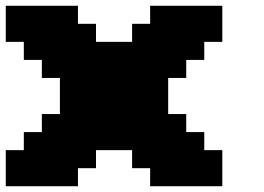

<svg xmlns="http://www.w3.org/2000/svg" viewBox="-20 -645 915 665"><path d="M500 0H750V-125H687.5V-187.5H625V-250H562.5V-375H625V-437.5H687.5V-500H750V-625H500V-562.5H437.5V-500H312.5V-562.5H250V-625H0V-500H62.5V-437.5H125V-375H187.5V-250H125V-187.5H62.5V-125H0V0H250V-62.5H312.5V-125H437.5V-62.5H500Z"/></svg>

Font: Faithful 32x
Style: Bold
Weight: 400
Foundry: Faithful Resource Pack
Version: Version 1.0; January 27, 2023